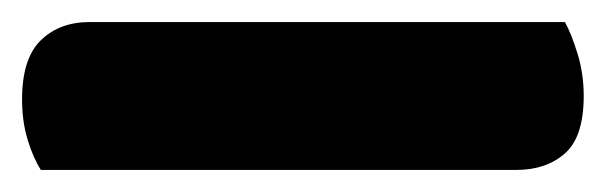

<svg xmlns="http://www.w3.org/2000/svg" viewBox="-20 34 549 174"><path d="M17 188Q10 177 5 160.5Q0 144 0 124Q0 87 17 70.5Q34 54 61 54H492Q498 65 503.5 83Q509 101 509 121Q509 158 492 173Q475 188 448 188Z"/></svg>

Font: Baloo Thambi 2 ExtraBold
Style: Regular
Weight: 800
Designer: Aadarsh Rajan and Ek Type
Foundry: Ek Type
Version: Version 1.640;hotconv 1.0.111;makeotfexe 2.5.65597; ttfautoh